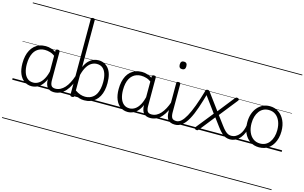

<svg xmlns="http://www.w3.org/2000/svg" viewBox="-161 -1471 3845 2425"><g transform="rotate(15 1762.0 -258.0)"><path d="M255 17Q202 17 160 -12Q118 -41 94.5 -97Q71 -153 71 -234Q71 -285 80.5 -328.5Q90 -372 109 -407Q128 -442 155.5 -467Q183 -492 219.5 -505.5Q256 -519 301 -519Q340 -519 376 -506.5Q412 -494 448 -470V-419Q408 -449 372.5 -459.5Q337 -470 303 -470Q270 -470 242.5 -460Q215 -450 193.5 -431Q172 -412 157.5 -384Q143 -356 135 -319.5Q127 -283 127 -237Q127 -178 142 -132Q157 -86 187.5 -59.5Q218 -33 265 -33Q302 -33 336 -55Q370 -77 397.5 -126Q425 -175 440 -255L459 -206Q440 -120 406.5 -71Q373 -22 334 -2.5Q295 17 255 17ZM550 17Q520 17 497.5 8Q475 -1 461 -18.5Q447 -36 440 -62Q433 -88 433 -123V-496Q433 -506 440 -510.5Q447 -515 460 -515Q473 -515 479.5 -510.5Q486 -506 486 -496V-124Q486 -77 500.5 -54Q515 -31 556 -31Q564 -31 568 -23.5Q572 -16 571.5 -7Q571 2 566 9.5Q561 17 550 17ZM0 490H622V500H0ZM0 -20H622V0H0ZM0 -505H622V-500H0ZM0 -1010H622V-1000H0Z M547 17Q536 17 530.5 9.5Q525 2 525.5 -7Q526 -16 533 -23.5Q540 -31 553 -31Q588 -31 618.5 -46.5Q649 -62 675 -90.5Q701 -119 722.5 -160Q744 -201 761 -252Q765 -262 773.5 -262Q782 -262 789 -256Q796 -250 792 -240Q776 -184 753 -137Q730 -90 700 -55.5Q670 -21 631.5 -2Q593 17 547 17ZM622 490V500ZM622 -20V0ZM622 -505V-500ZM622 -1010V-1000Z M786 14Q772 14 766 9.5Q760 5 760 -4V-997Q760 -1007 766.5 -1011.5Q773 -1016 787 -1016Q800 -1016 806 -1011.5Q812 -1007 812 -996V-383Q836 -436 865.5 -465.5Q895 -495 927 -507Q959 -519 992 -519Q1073 -519 1123.5 -456.5Q1174 -394 1174 -269Q1174 -217 1164.5 -173Q1155 -129 1136 -94Q1117 -59 1089 -34.5Q1061 -10 1024.5 3.5Q988 17 943 17Q908 17 876 6.5Q844 -4 812 -26V-4Q812 5 805.5 9.5Q799 14 786 14ZM812 -76Q848 -51 880.5 -40.5Q913 -30 944 -30Q977 -30 1003.5 -40Q1030 -50 1051.5 -68.5Q1073 -87 1087.5 -115.5Q1102 -144 1110 -182.5Q1118 -221 1118 -267Q1118 -328 1103.5 -373.5Q1089 -419 1059.5 -444Q1030 -469 983 -469Q948 -469 915.5 -450.5Q883 -432 856.5 -390.5Q830 -349 812 -280ZM622 490H1245V500H622ZM622 -20H1245V0H622ZM622 -505H1245V-500H622ZM622 -1010H1245V-1000H622Z M1513 17Q1459 17 1417.5 -12Q1376 -41 1352.5 -97Q1329 -153 1329 -234Q1329 -285 1338.5 -328.5Q1348 -372 1366.5 -407Q1385 -442 1413 -467Q1441 -492 1477.5 -505.5Q1514 -519 1559 -519Q1597 -519 1633.5 -506.5Q1670 -494 1706 -470V-419Q1666 -449 1630.5 -459.5Q1595 -470 1560 -470Q1528 -470 1500.5 -460Q1473 -450 1451.5 -431Q1430 -412 1415 -384Q1400 -356 1392.5 -319.5Q1385 -283 1385 -237Q1385 -178 1400 -132Q1415 -86 1445.5 -59.5Q1476 -33 1522 -33Q1559 -33 1593.5 -55Q1628 -77 1655 -126Q1682 -175 1698 -255L1717 -206Q1698 -120 1664.5 -71Q1631 -22 1591.5 -2.5Q1552 17 1513 17ZM1807 17Q1777 17 1755 8Q1733 -1 1719 -18.5Q1705 -36 1698 -62Q1691 -88 1691 -123V-496Q1691 -506 1697.5 -510.5Q1704 -515 1718 -515Q1731 -515 1737.5 -510.5Q1744 -506 1744 -496V-124Q1744 -77 1758.5 -54Q1773 -31 1813 -31Q1821 -31 1825.5 -23.5Q1830 -16 1829.5 -7Q1829 2 1824 9.5Q1819 17 1807 17ZM1245 490H1880V500H1245ZM1245 -20H1880V0H1245ZM1245 -505H1880V-500H1245ZM1245 -1010H1880V-1000H1245Z M1805 17Q1794 17 1788.5 9.5Q1783 2 1783.5 -7Q1784 -16 1791 -23.5Q1798 -31 1811 -31Q1845 -31 1875 -46Q1905 -61 1930.5 -89.5Q1956 -118 1977.5 -158Q1999 -198 2016 -249Q2019 -259 2028 -259Q2037 -259 2043.5 -252Q2050 -245 2047 -235Q2031 -180 2008 -134Q1985 -88 1955.5 -54Q1926 -20 1888.5 -1.5Q1851 17 1805 17ZM1880 490V500ZM1880 -20V0ZM1880 -505V-500ZM1880 -1010V-1000Z M2131 17Q2098 17 2074.5 8Q2051 -1 2037.5 -19.5Q2024 -38 2018 -64.5Q2012 -91 2012 -126V-496Q2012 -506 2018.5 -510.5Q2025 -515 2037 -515Q2051 -515 2057.5 -510.5Q2064 -506 2064 -496V-128Q2064 -77 2079 -54Q2094 -31 2138 -31Q2147 -31 2151.5 -23.5Q2156 -16 2155.5 -7Q2155 2 2149 9.5Q2143 17 2131 17ZM2037 -683Q2015 -683 2004.5 -695.5Q1994 -708 1994 -732Q1994 -757 2004.5 -769.5Q2015 -782 2037 -782Q2059 -782 2070 -769.5Q2081 -757 2081 -732Q2081 -707 2070 -695Q2059 -683 2037 -683ZM1880 490H2205V500H1880ZM1880 -20H2205V0H1880ZM1880 -505H2205V-500H1880ZM1880 -1010H2205V-1000H1880Z M2131 17Q2120 17 2115.5 9.5Q2111 2 2112 -7Q2113 -16 2119 -23.5Q2125 -31 2136 -31Q2169 -31 2199.5 -58.5Q2230 -86 2261 -142Q2292 -198 2325 -286.5Q2358 -375 2393 -497Q2394 -504 2401.5 -506Q2409 -508 2416.5 -506.5Q2424 -505 2429 -500Q2434 -495 2433 -487Q2399 -365 2367 -271Q2335 -177 2299.5 -113Q2264 -49 2223 -16Q2182 17 2131 17ZM2205 490H2343V500H2205ZM2205 -20H2343V0H2205ZM2205 -505H2343V-500H2205ZM2205 -1010H2343V-1000H2205Z M2851 17Q2819 17 2792.5 6.5Q2766 -4 2739 -29Q2712 -54 2679 -99L2601 -204L2443 -4Q2435 6 2428 10Q2421 14 2412 12Q2401 11 2394 6Q2387 1 2387 -7Q2387 -15 2394 -24L2570 -244L2397 -480Q2386 -496 2395 -505.5Q2404 -515 2419 -515Q2429 -515 2435.5 -511.5Q2442 -508 2450 -496L2606 -285L2771 -494Q2780 -506 2786 -510.5Q2792 -515 2801 -515Q2813 -515 2820.5 -510.5Q2828 -506 2829.5 -498Q2831 -490 2823 -480L2636 -244L2723 -127Q2751 -89 2773 -68Q2795 -47 2814.5 -39Q2834 -31 2858 -31Q2867 -31 2871.5 -23.5Q2876 -16 2875.5 -7Q2875 2 2869.5 9.5Q2864 17 2851 17ZM2342 490H2923V500H2342ZM2342 -20H2923V0H2342ZM2342 -505H2923V-500H2342ZM2342 -1010H2923V-1000H2342Z M2848 17Q2837 17 2831.5 9.5Q2826 2 2826.5 -7Q2827 -16 2834 -23.5Q2841 -31 2854 -31Q2885 -31 2911.5 -45.5Q2938 -60 2958.5 -84.5Q2979 -109 2992 -142.5Q3005 -176 3011 -215Q3012 -226 3021 -229Q3030 -232 3038 -228Q3046 -224 3045 -213Q3040 -165 3024 -123.5Q3008 -82 2982.5 -50.5Q2957 -19 2923 -1Q2889 17 2848 17ZM2923 490V500ZM2923 -20V0ZM2923 -505V-500ZM2923 -1010V-1000Z M3231 19Q3163 19 3112.5 -15Q3062 -49 3034.5 -109.5Q3007 -170 3007 -250Q3007 -310 3023.5 -359Q3040 -408 3070.5 -444Q3101 -480 3141.5 -499.5Q3182 -519 3231 -519Q3297 -519 3347 -485Q3397 -451 3425.5 -390.5Q3454 -330 3454 -250Q3454 -203 3443.5 -161.5Q3433 -120 3414 -87Q3395 -54 3368 -30Q3341 -6 3306.5 6.5Q3272 19 3231 19ZM3231 -31Q3270 -31 3300.5 -46.5Q3331 -62 3353 -91.5Q3375 -121 3387 -161.5Q3399 -202 3399 -250Q3399 -315 3378.5 -364.5Q3358 -414 3320.5 -441.5Q3283 -469 3231 -469Q3192 -469 3161 -453.5Q3130 -438 3108 -408.5Q3086 -379 3074 -339Q3062 -299 3062 -250Q3062 -186 3082.5 -136.5Q3103 -87 3141 -59Q3179 -31 3231 -31ZM2923 490H3524V500H2923ZM2923 -20H3524V0H2923ZM2923 -505H3524V-500H2923ZM2923 -1010H3524V-1000H2923Z"/></g></svg>

Font: Playwrite NG Modern Guides
Style: Regular
Weight: 400
Designer: Veronika Burian, José Scaglione
Foundry: TypeTogether
Version: Version 1.003